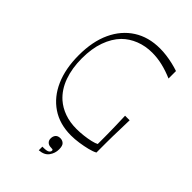

<svg xmlns="http://www.w3.org/2000/svg" viewBox="-270 -816 1128 1128"><g transform="rotate(45 294.0 -252.5)"><path d="M354 16Q260 16 192.5 -29.5Q125 -75 89 -157Q53 -239 53 -350Q53 -464 91 -545.5Q129 -627 198.5 -671.5Q268 -716 363 -716Q389 -716 416.5 -712.5Q444 -709 472 -702.5Q500 -696 523 -688V-626Q479 -645 435.5 -655.5Q392 -666 348 -666Q292 -666 244 -647Q196 -628 162 -594Q123 -554 101 -492.5Q79 -431 79 -350Q79 -268 102.5 -202.5Q126 -137 173 -95Q206 -66 250.5 -50Q295 -34 350 -34Q378 -34 408 -37.5Q438 -41 463.5 -47Q489 -53 501 -60Q501 -97 501 -119.5Q501 -142 500.5 -163.5Q500 -185 499.5 -214Q499 -243 497 -291H535Q534 -241 533 -209.5Q532 -178 531.5 -153.5Q531 -129 531 -98.5Q531 -68 531 -19Q513 -9 483 -1.5Q453 6 419 11Q385 16 354 16ZM282 211V181Q284 181 287 181Q290 181 292 181Q319 181 329 174Q339 167 339 157Q339 151 334 150Q329 149 321 149Q303 149 292.5 139Q282 129 282 113Q282 94 292 82.5Q302 71 322 71Q339 71 351 82Q363 93 363 123Q363 155 344 181.5Q325 208 282 211Z"/></g></svg>

Font: Ojuju Light
Style: Regular
Weight: 300
Designer: Chisaokwu Joboson, Mirko Velimirovic
Foundry: Udi Foundry
Version: Version 1.000